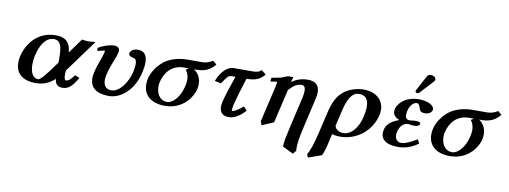

<svg xmlns="http://www.w3.org/2000/svg" viewBox="-70 -1083 4594 1734"><g transform="rotate(10 2227.0 -216.0)"><path d="M433 -206 414 -180C359.9 -106 302 -26 277 -26C222 -26 203 -88 203 -152C203 -236 246 -408 356 -408C424 -408 433 -338 433 -241ZM365 -445C168 -445 75 -262 75 -143C75 -50 135 12 260 12C325 12 381 -7 435 -57C440 -10 463 12 504 12C562 12 595 -20 643 -102L600 -120C565 -68 541 -59 526 -59C516 -59 509 -76 509 -112C509 -122 510 -135 511 -147L730 -447C701 -444 676 -442 662 -442C650 -442 637 -443 606 -448L508 -312C502 -392 468 -445 365 -445Z M1194 -250C1202 -285 1206 -315 1206 -341C1206 -407 1180 -445 1120 -445C1078 -445 1054 -424 1049 -405C1048 -402 1048 -400 1048 -397C1048 -372 1084 -366 1098 -364C1111 -361 1122 -347 1122 -312C1122 -293 1118 -270 1112 -238C1090 -144 1020 -42 946 -42C892 -42 872 -79 872 -125C872 -140 874 -156 878 -172C890 -226 905 -263 918 -297C931 -330 944 -361 951 -394C952 -398 952 -402 952 -406C952 -431 932 -445 902 -445C855 -445 784 -417 757 -397L760 -370C760 -370 819 -386 826 -386C828 -386 828 -378 824 -361C819 -340 810 -316 801 -291C789.1 -258 775 -220 765 -175C761 -157 758 -139 758 -121C758 -47 802 12 933 12C1034 12 1154 -75 1194 -250Z M1361 -369C1307 -324 1267 -264 1253 -205C1249 -187 1247 -168 1247 -151C1247 -53 1318 12 1445 12C1619 12 1695 -126 1708 -184C1712 -201 1714 -217 1714 -233C1714 -289 1689 -332 1649 -359H1675C1747 -359 1800 -385 1840 -436L1806 -465C1778 -445 1739 -435 1710 -435H1580C1479 -435 1406 -404 1361 -369ZM1460 -26C1388 -26 1359 -92 1359 -151C1359 -165 1360 -178 1363 -189C1384 -282 1446 -359 1558 -359H1598C1599 -357 1585 -348 1576 -343C1598 -313 1605 -283 1605 -254C1605 -230 1599.9 -208 1595 -187C1573.7 -96.1 1512 -26 1460 -26Z M2003 -432C1923 -432 1872 -342 1852 -288L1911 -276C1951 -339 1965 -357 1996 -357H2029C1992 -252 1964 -164 1952 -112C1949 -97 1947 -83 1947 -70C1947 -17 1976 12 2031 12C2089 12 2137 -26 2182 -72L2152 -107C2087 -54 2064 -48 2053 -48C2050 -48 2049 -51 2049 -58C2049 -68 2052 -84 2057 -109C2070 -162 2095 -250 2130 -357H2133C2203 -357 2254 -373 2294 -424L2252 -459C2235 -435 2197 -432 2168 -432Z M2544 -445H2507C2492 -445 2484 -441 2472 -436C2462 -432 2448 -426 2437 -422C2413 -416 2368 -408 2350 -405L2347 -369C2383 -375 2391 -378 2401 -378C2404 -378 2407 -376 2407 -367C2407 -361 2405 -352 2402 -337L2324 -1L2337 33L2444 -13L2516 -321C2554 -364 2589 -389 2630 -389C2657 -389 2666 -370 2666 -340C2666 -322 2663 -300 2658 -277L2594 0C2575 83 2561 147 2561 188L2660 237L2686 205C2684 196 2684 187 2684 174C2684 141 2690.4 90.1 2711 0L2776 -284C2782 -308 2785 -328 2785 -346C2785 -417 2743 -445 2679 -445C2614 -445 2565 -422 2531 -398Z M2922 204C2936 177 2949 134 2959 87C2963 72 2968 52 2971 36C2973 24 2975 12 2978 1C2998 7 3023 11 3054 11C3199 11 3334 -88 3370 -242C3373 -258 3375 -273 3375 -288C3375 -380 3305 -445 3191 -445C3137 -445 3065 -428 3012 -386C2977 -356 2935 -319 2904 -186L2860 3C2830.9 127.8 2808 187 2788 218L2800 248ZM3231 -200C3206.8 -97 3146 -26 3077 -26C3039 -26 3005 -42 2996 -79L3032 -232C3065.4 -373.9 3116 -399 3156 -399C3206 -399 3244 -374 3244 -295C3244 -269 3239.9 -238 3231 -200Z M3770 -680C3759 -680 3739 -676 3733 -665L3656 -522C3655 -520 3653 -512 3653 -510C3653 -503 3664 -497 3671 -497C3675 -497 3684 -498 3689 -504L3802 -626C3807 -631 3810 -638 3811 -643V-647C3811 -665 3789 -680 3770 -680ZM3552 -121C3565 -175 3598 -208 3639 -208C3641 -208 3652 -207 3662 -205C3671 -204 3683 -202 3689 -202C3728 -202 3742 -212 3745 -227C3746 -228 3746 -229 3746 -230C3746 -242 3730 -248 3700 -248C3694 -248 3670 -246 3656 -244C3651 -244 3648 -243 3648 -243C3624 -243 3606 -253 3606 -288C3606 -297 3608 -310 3611 -325C3626 -386 3662 -408 3684 -408C3704 -408 3712 -384 3718 -364C3723 -346 3732 -330 3770 -330C3791 -330 3829 -338 3836 -370C3837 -373 3837 -375 3837 -377C3837 -413 3781 -445 3698 -445C3564 -445 3507 -363 3497 -322C3496 -314 3495 -307 3495 -300C3495 -267 3515 -247 3553 -229C3450 -194 3436.1 -141 3431 -118C3429 -109 3427 -100 3427 -89C3427 -42 3458 12 3586 12C3659 12 3725 -19 3768 -52L3749 -87C3691 -53 3642 -29 3606 -29C3569 -29 3549 -56 3549 -93C3549 -102 3550 -111 3552 -121Z M3975 -369C3921 -324 3881 -264 3867 -205C3863 -187 3861 -168 3861 -151C3861 -53 3932 12 4059 12C4233 12 4309 -126 4322 -184C4326 -201 4328 -217 4328 -233C4328 -289 4303 -332 4263 -359H4289C4361 -359 4414 -385 4454 -436L4420 -465C4392 -445 4353 -435 4324 -435H4194C4093 -435 4020 -404 3975 -369ZM4074 -26C4002 -26 3973 -92 3973 -151C3973 -165 3974 -178 3977 -189C3998 -282 4060 -359 4172 -359H4212C4213 -357 4199 -348 4190 -343C4212 -313 4219 -283 4219 -254C4219 -230 4213.9 -208 4209 -187C4187.7 -96.1 4126 -26 4074 -26Z"/></g></svg>

Font: Linux Libertine O
Style: Bold Italic
Weight: 700
Italic angle: -11.5°
Designer: Philipp H. Poll
Foundry: Philipp H. Poll
Version: Version 4.1.0